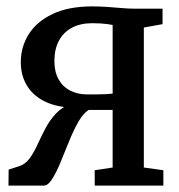

<svg xmlns="http://www.w3.org/2000/svg" viewBox="-20 -580 558 600"><path d="M6.5 0 7 -50 39.5 -60.5Q59 -66.5 72.5 -85Q86 -103.5 97.2 -128.2Q108.5 -153 122 -178.8Q135.5 -204.5 154.8 -225.2Q174 -246 202.5 -255.5L203 -243.5Q150.5 -246.5 115.5 -265.2Q80.5 -284 62.8 -314.8Q45 -345.5 45 -386Q45 -433.5 69.8 -473Q94.5 -512.5 144.2 -536.2Q194 -560 268 -560Q294 -560 317.2 -558.2Q340.5 -556.5 360.5 -554.8Q380.5 -553 396.5 -553H488V-504.5L429.5 -494V-56.5L490.5 -48V0H276V-48L332 -56.5V-236.5H257Q239.5 -225.5 224.2 -198.2Q209 -171 195.5 -137.5Q182 -104 169 -72.5Q156 -41 143 -20.5Q130 0 116.5 0ZM251.5 -285Q267.5 -285 283.5 -285Q299.5 -285 312.5 -285.8Q325.5 -286.5 332 -287.5V-502Q325 -503.5 315.2 -504.8Q305.5 -506 293.8 -506.8Q282 -507.5 268.5 -507.5Q231 -507.5 204.5 -493.2Q178 -479 164 -452.5Q150 -426 150 -389.5Q150 -355.5 163 -332.2Q176 -309 199.2 -297Q222.5 -285 251.5 -285Z"/></svg>

Font: Merriweather 24pt SemiCondensed
Style: Regular
Weight: 400
Width: 4
Designer: Eben Sorkin
Foundry: Eben Sorkin
Version: Version 2.100